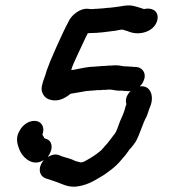

<svg xmlns="http://www.w3.org/2000/svg" viewBox="-20 -696 654 720"><path d="M418 -451C411 -451 403 -451 394 -450C387 -450 381 -450 377 -449C366 -449 357 -448 347 -447C343 -447 339 -447 335 -446C307 -446 282 -439 255 -434C252 -434 250 -434 247 -433C252 -451 258 -462 266 -480L278 -506C288 -526 298 -550 309 -571C313 -572 315 -572 318 -572C351 -572 383 -577 414 -581C419 -582 432 -585 439 -585L446 -583L459 -579C506 -558 566 -581 571 -627C574 -656 548 -669 520 -662C517 -663 513 -664 511 -665C488 -672 473 -679 443 -674C424 -671 412 -669 392 -667C379 -667 368 -664 355 -664C349 -663 344 -663 338 -663C332 -662 328 -662 324 -662C320 -662 315 -662 310 -663C279 -666 246 -637 237 -615C222 -587 206 -552 193 -523L182 -498C171 -474 164 -456 155 -431C150 -411 141 -394 137 -373C132 -350 146 -330 162 -324C192 -313 216 -323 239 -340C241 -342 245 -345 248 -345C269 -349 287 -351 306 -355C310 -355 314 -355 318 -356C323 -356 327 -356 332 -357C336 -357 340 -357 344 -358H356C361 -359 367 -359 375 -359C382 -360 388 -360 392 -360C403 -360 414 -356 425 -356H438C442 -355 447 -355 452 -355L460 -354C463 -354 466 -354 470 -355C454 -339 449 -322 454 -305C452 -301 450 -295 448 -286C444 -271 436 -255 430 -241C423 -224 418 -201 406 -189C394 -174 387 -162 374 -149L360 -133C359 -132 357 -130 354 -128C338 -115 326 -107 308 -97C299 -92 293 -87 282 -87C276 -89 269 -90 263 -92L250 -98C238 -103 221 -106 209 -111C193 -119 179 -119 159 -107C167 -119 176 -135 173 -152C170 -167 162 -173 148 -177C147 -178 144 -179 145 -181C143 -184 141 -187 139 -191C148 -215 139 -235 121 -241C93 -249 66 -228 56 -210C36 -181 44 -153 57 -126C71 -100 106 -71 144 -96L138 -87C123 -64 127 -38 149 -28C162 -24 172 -20 185 -16C210 -8 231 6 263 4C303 0 330 -16 358 -33C373 -41 386 -52 401 -63C422 -79 434 -96 451 -115L464 -133C465 -135 467 -138 471 -141C479 -150 484 -158 489 -165C505 -193 514 -231 530 -260C535 -271 538 -285 543 -296C559 -333 546 -378 504 -372C512 -379 517 -388 520 -397C530 -423 512 -444 490 -445H482C478 -446 474 -446 469 -446C464 -447 458 -447 451 -447C440 -447 429 -451 418 -451Z"/></svg>

Font: Dictator
Style: Ita
Weight: 500
Version: Version MIL.1277